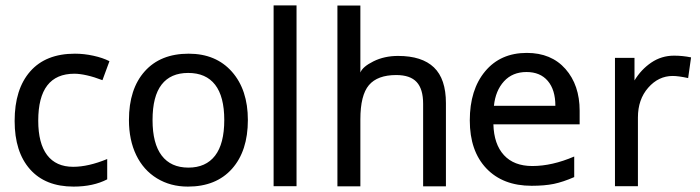

<svg xmlns="http://www.w3.org/2000/svg" viewBox="-20 -690 2593 711"><path d="M252.4 1Q147.9 1 91.1 -63.2Q34.2 -127.4 34.2 -242.2Q34.2 -359.9 91.8 -425.5Q149.4 -491.2 257.3 -491.2Q291.5 -491.2 325.9 -483.6Q360.4 -476.1 385.3 -463.4L359.4 -393.1Q329.1 -404.8 302.2 -410.9Q275.4 -417 255.4 -417Q121.6 -417 121.6 -243.2Q121.6 -159.2 154.5 -115.7Q187.5 -72.3 251 -72.3Q307.1 -72.3 377 -101.1V-25.9Q325.2 1 252.4 1Z M897.9 -245.6Q897.9 -130.9 839.1 -64.9Q780.3 1 675.8 1Q611.3 1 561.3 -29.5Q511.2 -60.1 484.4 -115.7Q457.5 -171.4 457.5 -245.6Q457.5 -360.4 515.9 -425.8Q574.2 -491.2 678.7 -491.2Q779.8 -491.2 838.9 -424.3Q897.9 -357.4 897.9 -245.6ZM544.9 -245.6Q544.9 -158.2 578.9 -113.8Q612.8 -69.3 677.7 -69.3Q742.2 -69.3 776.4 -113.5Q810.5 -157.7 810.5 -245.6Q810.5 -332.5 776.6 -376.2Q742.7 -419.9 676.8 -419.9Q611.8 -419.9 578.4 -376.7Q544.9 -333.5 544.9 -245.6Z M1078.1 -0.5H993.2V-669.9H1078.1Z M1546.9 0V-305.7Q1546.9 -360.4 1522.9 -386.2Q1499 -412.1 1447.3 -412.1Q1377.9 -412.1 1346.2 -374.8Q1314.5 -337.4 1314.5 -248V0H1229.5V-669.4H1314.5V-421.4Q1322.8 -442.9 1363 -462.9Q1403.3 -482.9 1454.1 -482.9Q1542.5 -482.9 1586.9 -440.4Q1631.3 -397.9 1631.3 -308.1V0Z M1948.7 -2Q1842.3 -2 1781 -66.4Q1719.7 -130.9 1719.7 -244.1Q1719.7 -357.9 1776.6 -426Q1833.5 -494.1 1930.7 -494.1Q2021.5 -494.1 2074 -434.6Q2126.5 -375 2126.5 -279.8V-229.5H1807.1Q1809.1 -155.8 1846.2 -115.5Q1883.3 -75.2 1951.2 -75.2Q2024.4 -75.2 2106.4 -110.4V-34.2Q2064.9 -16.1 2030.8 -9Q1996.6 -2 1948.7 -2ZM1929.7 -423.3Q1877.9 -423.3 1846.4 -388.9Q1814.9 -354.5 1809.1 -298.3H2036.6Q2036.6 -357.4 2008.5 -390.4Q1980.5 -423.3 1929.7 -423.3Z M2476.1 -483.9Q2507.8 -483.9 2539.1 -477.5L2528.3 -400.9Q2492.2 -408.7 2471.2 -408.7Q2418.5 -408.7 2380.4 -365.2Q2342.3 -321.8 2342.3 -254.9V-0.5H2257.3V-475.6H2329.6V-392.1Q2354 -432.6 2391.8 -458.3Q2429.7 -483.9 2476.1 -483.9Z"/></svg>

Font: XL-Viking
Style: Regular
Weight: 400
Foundry: Ascender Corporation
Version: Version 1.10 March 23, 2015